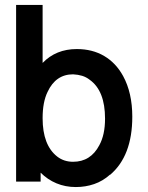

<svg xmlns="http://www.w3.org/2000/svg" viewBox="-20 -733 596 775"><path d="M45 -713H152V-479Q206 -535 290 -535Q353 -535 400.5 -507Q448 -479 477 -426Q514 -358 514 -262Q514 -103 424 -27V-28Q395 -2 360 10Q325 22 286 22Q244 22 208 7Q172 -8 144 -36V0H45ZM275 -433Q205 -433 172 -362Q152 -321 152 -256Q152 -147 211 -101Q238 -80 275 -80Q346 -80 381 -147Q404 -189 404 -254Q404 -367 342 -411Q328 -422 311.5 -427Q295 -432 275 -433Z"/></svg>

Font: Ekushey Bangla
Style: Bold
Weight: 700
Designer: Al Mamun Sumon
Foundry: Al Mamun Sumon
Version: Version 1.0